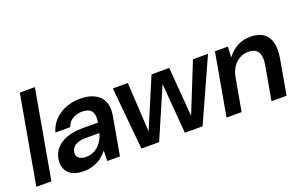

<svg xmlns="http://www.w3.org/2000/svg" viewBox="-85 -1065 2254 1437"><g transform="rotate(-20 1041.5 -346.5)"><path d="M6 0 131 -705H251L126 0Z M383 12Q325 12 289.5 -7.5Q254 -27 240.5 -60.5Q227 -94 232 -134Q239 -183 269.5 -218.5Q300 -254 352.5 -274Q405 -294 477 -294H604Q611 -334 604 -360.5Q597 -387 575.5 -399.5Q554 -412 520 -412Q478 -412 444.5 -392.5Q411 -373 397 -333H279Q294 -387 331 -426Q368 -465 421.5 -486.5Q475 -508 537 -508Q608 -508 654 -483.5Q700 -459 718.5 -414Q737 -369 726 -305L672 0H571L573 -79H570Q553 -57 532 -40Q511 -23 487.5 -11.5Q464 0 437.5 6Q411 12 383 12ZM434 -83Q464 -83 489 -93.5Q514 -104 534 -123Q554 -142 567.5 -166Q581 -190 587 -216V-217H476Q440 -217 415 -207.5Q390 -198 377 -182Q364 -166 361 -145Q357 -115 377 -99Q397 -83 434 -83Z M843 0 796 -496H915L938 -92H933L1104 -496H1245L1277 -93H1272L1434 -496H1554L1330 0H1189L1156 -411H1162L984 0Z M1521 0 1609 -496H1712L1708 -415H1711Q1743 -458 1789.5 -483Q1836 -508 1896 -508Q1957 -508 1995.5 -481.5Q2034 -455 2047.5 -405Q2061 -355 2049 -282L1999 0H1879L1927 -270Q1939 -336 1918 -371.5Q1897 -407 1840 -407Q1803 -407 1771 -389Q1739 -371 1717 -338Q1695 -305 1687 -257L1641 0Z"/></g></svg>

Font: DM Sans 36pt SemiBold
Style: Italic
Weight: 600
Italic angle: -10°
Designer: Colophon Foundry, Jonny Pinhorn
Foundry: Colophon Foundry
Version: Version 4.004;gftools[0.9.30]